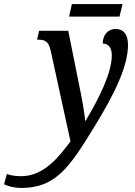

<svg xmlns="http://www.w3.org/2000/svg" viewBox="-167 -688 665 948"><path d="M174 -606H423L438 -668H188ZM-63 240C105 240 173 144 297 -59C400 -226 465 -362 465 -466C465 -518 443 -545 403 -545C371 -545 341 -521 340 -473C370 -473 385 -450 385 -415C385 -331 326 -209 256 -92H253C252 -124 235 -216 224 -267L170 -536H26L16 -492H25C58 -492 74 -479 83 -439L181 10C123 88 49 182 -63 182C-99 182 -120 176 -133 171L-147 222C-124 233 -93 240 -63 240Z"/></svg>

Font: Noto Serif Condensed Medium
Style: Italic
Weight: 500
Width: 3
Italic angle: -12°
Designer: Monotype Design Team
Foundry: Monotype Imaging Inc.
Version: Version 2.013